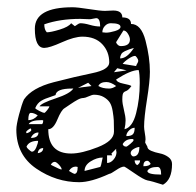

<svg xmlns="http://www.w3.org/2000/svg" viewBox="-20 -497 540 529"><path d="M322 -38Q314 -38 299.5 -28Q285 -18 281 -18Q231 5 198 5Q135 5 80 -32.5Q25 -70 25 -140Q25 -153 32.5 -181.5Q40 -210 46 -223Q68 -255 128 -270.5Q188 -286 234.5 -295.5Q281 -305 281 -325Q281 -355 261.5 -375.5Q242 -396 207 -396Q185 -396 150.5 -380.5Q116 -365 102 -365Q76 -365 76 -418Q76 -477 180 -477Q193 -477 225 -472Q257 -467 269 -467Q272 -467 280 -467.5Q288 -468 292 -468Q317 -468 317 -449Q341 -449 341 -431Q369 -431 381 -385Q393 -339 393 -299Q393 -273 385 -223Q377 -173 377 -148Q377 -142 379 -130.5Q381 -119 381 -113Q381 -112 380.5 -109Q380 -106 380 -104Q385 -94 386 -93Q386 -86 396.5 -81.5Q407 -77 420 -74.5Q433 -72 443.5 -64.5Q454 -57 454 -45Q454 -2 429 12Q398 2 386 0Q376 -2 350 -20Q324 -38 322 -38ZM170 -26Q183 -18 185 -18Q194 -18 194 -37L189 -38Q177 -38 170 -26ZM386 -26Q386 -16 424 -16Q424 -37 414 -37Q392 -37 386 -26ZM263 -63Q247 -63 230 -52.5Q213 -42 213 -26L256 -37Q258 -37 263 -63ZM120 -43Q122 -42 129 -38.5Q136 -35 141.5 -32.5Q147 -30 150 -30Q150 -35 142.5 -43Q135 -51 131 -51Q124 -51 120 -43ZM386 -54Q375 -54 375 -39Q392 -39 395 -46Q390 -54 386 -54ZM351 -55Q351 -46 358 -42Q366 -47 366 -55ZM275 -69V-48Q285 -48 293 -57.5Q301 -67 301 -78L300 -82Q300 -86 300 -87L287 -74L289 -69ZM340 -75Q340 -72 342.5 -69Q345 -66 347 -66Q364 -66 364 -92Q358 -92 349 -87Q340 -82 340 -75ZM99 -89Q86 -89 84 -75Q99 -77 99 -89ZM113 -141Q113 -74 176 -74Q205 -74 249.5 -91.5Q294 -109 294 -134V-138Q294 -156 293.5 -165.5Q293 -175 290.5 -190.5Q288 -206 282.5 -214.5Q277 -223 266 -229.5Q255 -236 239 -236Q234 -236 224 -231.5Q214 -227 210 -227Q203 -227 194.5 -222.5Q186 -218 173.5 -209.5Q161 -201 158 -199Q149 -194 138 -167.5Q127 -141 113 -141ZM53 -93Q54 -90 57.5 -86.5Q61 -83 64 -81Q67 -79 68 -79Q75 -79 80 -91Q85 -103 85 -109Q60 -109 53 -93ZM318 -100Q320 -93 328 -93Q330 -93 339 -100.5Q348 -108 348 -111Q348 -114 344 -114Q326 -114 318 -100ZM86 -132Q72 -132 65 -117Q86 -117 86 -132ZM351 -145Q343 -145 335.5 -137.5Q328 -130 328 -122Q341 -122 346 -127Q351 -132 351 -145ZM65 -143Q62 -143 57 -139Q52 -135 52 -133L53 -130Q56 -130 61 -133Q66 -136 66 -138V-140Q65 -142 65 -143ZM317 -223Q317 -212 321.5 -194Q326 -176 326 -165Q326 -154 323 -141Q345 -146 355 -185Q365 -224 365 -268Q365 -294 362 -304Q340 -304 300 -278Q302 -270 320 -266.5Q338 -263 342 -260Q338 -254 334 -250.5Q330 -247 327 -246Q324 -245 321.5 -243Q319 -241 318 -236.5Q317 -232 317 -223ZM96 -155Q99 -158 99 -165Q99 -166 94 -166Q65 -166 59 -155ZM65 -186Q58 -186 58 -166Q73 -166 84 -179Q74 -186 65 -186ZM77 -199Q79 -196 89 -191Q99 -186 102 -186Q104 -186 110 -193.5Q116 -201 116 -204H89Q94 -213 133.5 -226Q173 -239 182 -253H178Q135 -253 133 -235Q128 -233 119 -230Q110 -227 105 -225Q100 -223 94 -219.5Q88 -216 84 -211Q80 -206 77 -199ZM251 -260Q262 -253 281 -253Q290 -253 300 -260Q285 -271 273 -271Q256 -271 251 -260ZM223 -269 195 -255 232 -260ZM303 -309 294 -298 329 -303ZM318 -321 355 -315 356 -318Q358 -321 359.5 -324.5Q361 -328 361 -329Q361 -333 357.5 -338Q354 -343 352 -343Q346 -343 334.5 -335.5Q323 -328 318 -321ZM349 -365Q347 -364 342.5 -363Q338 -362 336 -361Q334 -360 330 -358.5Q326 -357 324 -356Q322 -355 319 -353Q316 -351 314.5 -348.5Q313 -346 312 -343Q311 -340 311 -336Q330 -336 349 -365ZM300 -381Q300 -378 304 -374Q308 -370 313 -370Q338 -370 338 -388Q338 -395 332.5 -404Q327 -413 320 -413ZM102 -430Q102 -415 109 -408Q120 -408 144.5 -415.5Q169 -423 176 -433L186 -425Q187 -425 192.5 -429Q198 -433 201 -433Q212 -433 227.5 -428.5Q243 -424 256 -424Q256 -447 245 -447Q243 -447 236.5 -445.5Q230 -444 227 -444Q208 -445 201 -445Q145 -445 102 -430ZM285 -433Q276 -433 269 -425.5Q262 -418 262 -408Q263 -408 267 -407.5Q271 -407 272 -407Q282 -407 297 -411.5Q312 -416 312 -423Q312 -433 285 -433Z"/></svg>

Font: CabinSketch
Style: Regular
Weight: 400
Designer: Pablo Impallari
Foundry: Pablo Impallari. www.impallari.com Igino Marini. www.ikern.com
Version: Version 1.002